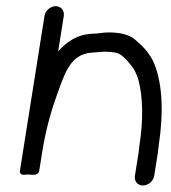

<svg xmlns="http://www.w3.org/2000/svg" viewBox="-20 -575 541 607"><path d="M418.2 -93 406.5 -19C404 -3 414.5 11.5 431.7 11.5C448.1 11.5 464.8 -2 467.5 -19L479.2 -93C480.5 -100.8 480.6 -107.5 482.1 -117.5C496.8 -215.1 494.4 -305.3 468.7 -371.1C455.4 -405 432.1 -428.5 406.8 -450C387 -466.8 356.8 -472.5 322.8 -472.5C305 -472.5 293.4 -468.9 275.8 -468.5C224.1 -467.2 190.8 -442.8 163.9 -412.7L181.7 -525C184.3 -541.5 172.5 -555.5 156 -555.5C139.5 -555.5 123.3 -541.5 120.7 -525L43 -35C41.8 -26.9 47.7 -22.2 54.3 -22.5L70.6 -23.4C72.7 -23 76.9 -22.5 80.1 -22.5H89.6C94.9 -22.5 102.8 -27.4 104 -35L113.9 -97C123 -155 139 -216.2 156.9 -266C183.6 -340.5 200.9 -403.8 269.2 -408.5C287 -409.7 299.3 -411.5 313.2 -411.5C334.6 -411.5 353.3 -408.6 363.3 -400.7C378.9 -388.6 390.6 -374.1 402.2 -357.8C407.2 -350.9 415.1 -332.2 418.2 -319.9C432.1 -266.1 433.2 -193.7 420.9 -116C419.6 -108 419.4 -100.2 418.2 -93Z"/></svg>

Font: CiSf OpenHand
Style: BdObl
Weight: 400
Foundry: Cannot Into Space Fonts
Version: Version 0.7892